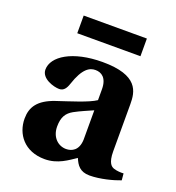

<svg xmlns="http://www.w3.org/2000/svg" viewBox="-126 -775 813 888"><g transform="rotate(20 280.5 -331.0)"><path d="M135 -587H446V-674H135ZM41 -133C41 -58 91 12 192 12C256 12 300 -23 335 -46C348 -15 365 12 413 12C465 12 528 -5 561 -18L558 -51C545 -50 525 -51 510 -56C497 -60 478 -72 478 -131V-362C478 -424 468 -502 291 -502C144 -502 54 -444 54 -379C54 -334 118 -316 144 -316C166 -316 177 -332 185 -356C213 -441 245 -456 273 -456C302 -456 331 -439 331 -382V-329C296 -305 212 -280 147 -258C68 -231 41 -190 41 -133ZM195 -150C195 -197 211 -220 241 -237C272 -254 307 -268 331 -279V-134C329 -80 296 -66 269 -66C230 -66 195 -97 195 -150Z"/></g></svg>

Font: Heuristica
Style: Bold
Weight: 700
Version: Version 1.0.1